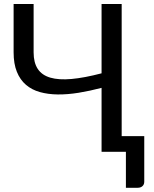

<svg xmlns="http://www.w3.org/2000/svg" viewBox="-20 -736 746 931"><path d="M679.5 -76V145.5Q679.5 158.5 670.8 166.5Q662 174.5 648 174.5H590.5V0H472.5V-310Q415.5 -295 361.5 -286.2Q307.5 -277.5 260.2 -278Q213 -278.5 173.5 -289.5Q134 -300.5 105.8 -324.8Q77.5 -349 61.8 -387.8Q46 -426.5 46 -482.5V-716.5H143V-482Q143 -432.5 163 -402Q183 -371.5 224 -359.5Q265 -347.5 326.8 -353Q388.5 -358.5 472.5 -380.5V-716.5H570V-76Z"/></svg>

Font: Lato-Regular
Style: Regular
Weight: 400
Designer: Lukasz Dziedzic with Adam Twardoch and Botio Nikoltchev
Foundry: tyPoland Lukasz Dziedzic
Version: Version 2.015; 2015-08-06; http://www.latofonts.com/